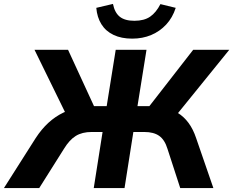

<svg xmlns="http://www.w3.org/2000/svg" viewBox="-52 -959 1189 979"><path d="M-32 0 130 -255Q160 -301 195 -333Q230 -365 270.5 -384.5Q311 -404 356 -411L289 -368L124 -705H295L436 -399L414 -418H492L538 -705H695L649 -418H724L695 -399L933 -705H1117L844 -368L777 -411Q821 -404 853.5 -384Q886 -364 909.5 -332Q933 -300 948 -255L1036 0H867L802 -200Q788 -246 760 -266Q732 -286 684 -286H628L583 0H426L471 -286H415Q367 -286 334.5 -266Q302 -246 274 -200L148 0ZM622 -762Q567 -762 527 -781Q487 -800 465 -835.5Q443 -871 439 -919L524 -939Q533 -894 559 -873.5Q585 -853 633 -853Q683 -853 713.5 -874Q744 -895 766 -938L844 -919Q828 -869 795.5 -834Q763 -799 719 -780.5Q675 -762 622 -762Z"/></svg>

Font: Nunito Sans 9pt ExtraBold
Style: Italic
Weight: 800
Italic angle: -9°
Version: Version 3.101;gftools[0.9.27]